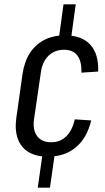

<svg xmlns="http://www.w3.org/2000/svg" viewBox="-20 -810 480 880"><path d="M327 -790 306 -636H250L271 -790ZM231 -104 209 50H153L175 -104ZM199 -92Q146 -92 111 -113Q76 -134 61.5 -174Q47 -214 55 -271L83 -469Q91 -526 116.5 -566Q142 -606 183 -627Q224 -648 277 -648Q355 -648 394 -605Q433 -562 430 -482L353 -477Q355 -528 335 -555Q315 -582 273 -582Q244 -582 221.5 -569Q199 -556 185 -532.5Q171 -509 167 -476L136 -264Q129 -215 150 -186.5Q171 -158 214 -158Q256 -158 283.5 -185Q311 -212 323 -263L398 -258Q379 -178 328 -135Q277 -92 199 -92Z"/></svg>

Font: Pathway Extreme Condensed
Style: Italic
Weight: 400
Width: 3
Italic angle: -8°
Version: Version 1.001;gftools[0.9.26]